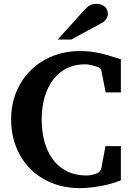

<svg xmlns="http://www.w3.org/2000/svg" viewBox="-20 -949 676 985"><path d="M600.1 -23.9Q590.8 -20 571 -13.4Q551.3 -6.8 523.4 -0.2Q495.6 6.3 461.2 11.2Q426.8 16.1 388.2 16.1Q336.9 16.1 291 4.4Q245.1 -7.3 206.1 -29.3Q167 -51.3 135.7 -82.5Q104.5 -113.8 82.5 -153.1Q60.5 -192.4 48.8 -238.5Q37.1 -284.7 37.1 -335.9Q37.1 -414.1 64.2 -478.5Q91.3 -543 138.7 -589.4Q186 -635.7 250.5 -661.4Q314.9 -687 389.2 -687Q417.5 -687 440.9 -684.6Q464.4 -682.1 488 -677Q511.7 -671.9 538.3 -664.1Q564.9 -656.2 600.1 -645V-475.1H522L500 -586.9Q500 -589.4 496.1 -595Q492.2 -600.6 486.8 -603Q482.9 -605 474.9 -607.7Q466.8 -610.4 456.8 -612.8Q446.8 -615.2 436 -617.2Q425.3 -619.1 416 -619.1Q364.7 -619.1 323.5 -598.9Q282.2 -578.6 253.4 -541.3Q224.6 -503.9 209.2 -451.4Q193.8 -398.9 193.8 -334Q193.8 -298.8 199.2 -264.2Q204.6 -229.5 216.1 -197.8Q227.5 -166 245.8 -138.9Q264.2 -111.8 289.6 -91.8Q314.9 -71.8 348.4 -60.3Q381.8 -48.8 423.8 -48.8Q442.4 -48.8 458 -53.5Q473.6 -58.1 481.9 -62Q485.8 -63.5 491.7 -70.1Q497.6 -76.7 499 -81.1L521 -199.2H600.1ZM533.7 -876.5Q533.7 -871.6 531.5 -865.5Q529.3 -859.4 525.9 -853.5Q522.5 -847.7 517.6 -842.5Q512.7 -837.4 507.8 -834.5L345.7 -746.1H275.9L412.6 -897.5Q421.4 -906.7 428.5 -912.8Q435.5 -918.9 442.6 -922.6Q449.7 -926.3 457.5 -927.7Q465.3 -929.2 475.6 -929.2Q491.7 -929.2 502.7 -924.3Q513.7 -919.4 520.8 -911.9Q527.8 -904.3 530.8 -894.8Q533.7 -885.3 533.7 -876.5Z"/></svg>

Font: Charis SIL Am
Style: Bold
Weight: 700
Foundry: SIL International
Version: Version 5.000